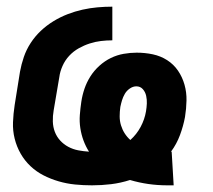

<svg xmlns="http://www.w3.org/2000/svg" viewBox="-20 -548 640 576"><path d="M482 8Q453 8 425 4Q397 0 370 -8Q342 1 313.5 4.5Q285 8 256 8Q230 8 205 5.5Q180 3 156 -4Q132 -11 110.5 -22Q89 -33 71.5 -49.5Q54 -66 42 -87Q30 -108 24 -132Q18 -156 19 -181.5Q20 -207 24 -233L40 -333Q44 -355 51.5 -377Q59 -399 72 -419Q85 -439 102.5 -455.5Q120 -472 140.5 -484.5Q161 -497 183 -505.5Q205 -514 227.5 -519Q250 -524 272.5 -526Q295 -528 317 -528V-427Q300 -427 283 -425Q266 -423 249 -417.5Q232 -412 216 -403Q200 -394 187.5 -380.5Q175 -367 167.5 -350Q160 -333 158 -317L141 -217Q138 -200 138.5 -183.5Q139 -167 144.5 -152.5Q150 -138 160.5 -126.5Q171 -115 185 -107.5Q199 -100 215 -97Q231 -94 247 -93Q237 -109 230.5 -126.5Q224 -144 221 -163.5Q218 -183 219.5 -203Q221 -223 224 -243Q227 -263 233.5 -282Q240 -301 251 -318.5Q262 -336 278 -350.5Q294 -365 312.5 -374Q331 -383 351 -386.5Q371 -390 390 -390Q415 -390 438.5 -385Q462 -380 481.5 -367.5Q501 -355 514 -336Q527 -317 533.5 -294Q540 -271 539.5 -246.5Q539 -222 535 -197Q530 -170 520 -143Q510 -116 493 -93Q493 -93 494 -93Q495 -93 495 -93L501 8Q496 8 491.5 8Q487 8 482 8ZM371 -128Q390 -145 402 -167.5Q414 -190 418 -214Q420 -226 420.5 -237.5Q421 -249 418.5 -260.5Q416 -272 408.5 -280.5Q401 -289 389 -289Q379 -289 369.5 -282.5Q360 -276 354.5 -266.5Q349 -257 346 -247Q343 -237 341 -227Q339 -213 339 -199Q339 -185 343 -172Q347 -159 354 -148Q361 -137 371 -128Z"/></svg>

Font: Iosevka SS04 Extended
Style: Bold Italic
Weight: 700
Width: 7
Italic angle: -9°
Monospace: yes
Designer: Belleve Invis
Foundry: Belleve Invis
Version: Version 19.0.0; ttfautohint (v1.8.4)